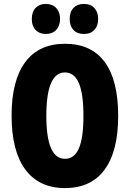

<svg xmlns="http://www.w3.org/2000/svg" viewBox="-20 -948 661 978"><path d="M582 -358Q582 -178 513 -84Q444 10 311 10Q179 10 109 -84.5Q39 -179 39 -359Q39 -538 108.5 -631.5Q178 -725 311 -725Q445 -725 513.5 -632Q582 -539 582 -358ZM216 -358Q216 -139 311 -139Q359 -139 382 -192.5Q405 -246 405 -358Q405 -471 381.5 -525Q358 -579 311 -579Q216 -579 216 -358ZM142 -851Q142 -888 161.5 -908Q181 -928 213 -928Q247 -928 266.5 -907Q286 -886 286 -851Q286 -817 266.5 -796Q247 -775 213 -775Q181 -775 161.5 -795Q142 -815 142 -851ZM335 -851Q335 -888 354.5 -908Q374 -928 407 -928Q442 -928 461 -907Q480 -886 480 -851Q480 -817 461 -796Q442 -775 407 -775Q373 -775 354 -795.5Q335 -816 335 -851Z"/></svg>

Font: Noto Sans ExtraCondensed Black
Style: Regular
Weight: 900
Width: 2
Designer: Monotype Design Team
Foundry: Monotype Imaging Inc.
Version: Version 2.013; ttfautohint (v1.8.4.7-5d5b)